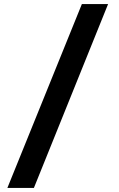

<svg xmlns="http://www.w3.org/2000/svg" viewBox="-20 -822 591 952"><path d="M16.5 110 386 -802H516L148 110Z"/></svg>

Font: Literata Variable Black
Style: Regular
Weight: 900
Designer: Latin by Veronika Burian and Jose Scaglione. Greek by Irene Vlachou. Cyrillic by Vera Evstafieva.
Foundry: TypeTogether
Version: Version 3.021